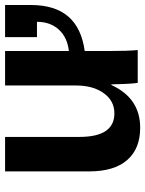

<svg xmlns="http://www.w3.org/2000/svg" viewBox="73 -641 578 764"><g transform="rotate(-90 362.0 -259.0)"><path d="M62 -527.8H199.2V-231.9Q199.2 -92.8 293 -92.8Q342.8 -92.8 373.3 -135.3Q403.8 -177.7 403.8 -245.1V-527.8H541V-273.9Q594.7 -279.8 626 -313.7Q657.2 -347.7 657.2 -400.9H596.2V-527.8H724.1V-425.8Q724.1 -330.1 678.7 -276.9Q633.3 -223.6 541 -210.9V-118.2Q541 -37.1 544.9 0H414.1Q411.1 -22.9 410.2 -46.9L408.2 -105H405.8Q353.5 9.8 235.8 9.8Q151.9 9.8 106.9 -42.2Q62 -94.2 62 -192.9Z"/></g></svg>

Font: Libra Sans Modern
Style: Bold
Weight: 700
Foundry: Stefan Peev, Context Ltd
Version: Version 1.000